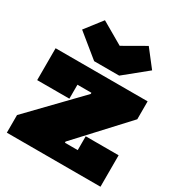

<svg xmlns="http://www.w3.org/2000/svg" viewBox="-200 -1006 1067 1142"><g transform="rotate(30 333.0 -435.5)"><path d="M425 -628H253L97 -755L187 -871L339 -783L489 -869L579 -753ZM16 -121 333 -449V-482L648 -457L345 -129V-93ZM648 -580V-457H237V-361H16V-580ZM433 -216H659V0H16V-121H433Z"/></g></svg>

Font: Hepta Slab ExtraLight Black
Style: Regular
Weight: 900
Version: Version 1.102